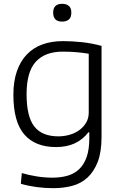

<svg xmlns="http://www.w3.org/2000/svg" viewBox="-20 -765 630 1004"><path d="M259 219Q214 219 170 213Q126 207 89 196L94 140Q132 151 172.5 157.5Q213 164 254 164Q297 164 332.5 154Q368 144 393.5 120Q419 96 433 56.5Q447 17 447 -42V-73H442Q413 -35 371 -15.5Q329 4 273 4Q164 4 107 -62Q50 -128 50 -269Q50 -340 68.5 -393Q87 -446 121 -481Q155 -516 202.5 -533Q250 -550 309 -550Q356 -550 408 -544.5Q460 -539 511 -525V-50Q511 30 491 81.5Q471 133 437 164Q403 195 357 207Q311 219 259 219ZM285 -52Q316 -52 345 -60.5Q374 -69 396 -85.5Q418 -102 431 -124.5Q444 -147 444 -176V-484Q415 -489 380.5 -492Q346 -495 308 -495Q216 -495 167.5 -442.5Q119 -390 119 -272Q119 -155 159.5 -103.5Q200 -52 285 -52ZM305 -652Q258 -652 258 -699Q258 -745 305 -745Q327 -745 340 -734Q353 -723 353 -699Q353 -674 340 -663Q327 -652 305 -652Z"/></svg>

Font: Encode Sans Normal
Style: Light
Weight: 300
Designer: Pablo Impallari, Andres Torresi
Foundry: Pablo Impallari, Andres Torresi
Version: Version 1.000; ttfautohint (v1.00) -l 8 -r 50 -G 200 -x 14 -